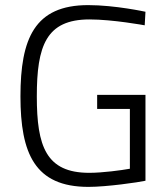

<svg xmlns="http://www.w3.org/2000/svg" viewBox="-20 -722 657 751"><path d="M488 -296V-62C455 -56 381 -46 329 -46C160 -46 124 -150 124 -345C124 -542 160 -646 330 -646C421 -646 546 -623 546 -623L549 -676C549 -676 430 -702 325 -702C115 -702 60 -571 60 -345C60 -122 116 9 326 9C398 9 522 -9 549 -15V-351H360V-296Z"/></svg>

Font: RazerF5 Light
Style: Regular
Weight: 300
Foundry: Razer Inc.
Version: Version 2